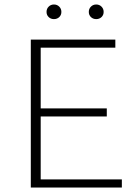

<svg xmlns="http://www.w3.org/2000/svg" viewBox="-20 -834 620 854"><path d="M243.5 -758Q234 -749 220 -749Q206 -749 196.5 -758Q187 -767 187 -781Q187 -795 196.5 -804.5Q206 -814 220 -814Q234 -814 243.5 -804.5Q253 -795 253 -781Q253 -767 243.5 -758ZM431.5 -758Q422 -749 408 -749Q394 -749 384.5 -758Q375 -767 375 -781Q375 -795 384.5 -804.5Q394 -814 408 -814Q422 -814 431.5 -804.5Q441 -795 441 -781Q441 -767 431.5 -758ZM161 -36H522V0H117V-658H493V-622H161V-352H455V-316H161Z"/></svg>

Font: EauTestSC Light
Style: Regular
Weight: 300
Designer: Christian Thalmann (Catharsis Fonts)
Version: Version 0.001;PS 000.001;hotconv 1.0.88;makeotf.lib2.5.64775